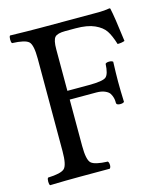

<svg xmlns="http://www.w3.org/2000/svg" viewBox="-100 -726 690 804"><g transform="rotate(-15 244.5 -323.5)"><path d="M305 -323H190V-122Q190 -62 205.5 -47.5Q221 -33 277 -31Q282 -26 282 -14Q282 -5 277 0H238Q238 0 148 0Q88 0 18 2Q14 -2 14 -14Q14 -27 18 -31Q74 -33 89.5 -47.5Q105 -62 105 -122V-523Q105 -583 89.5 -597.5Q74 -612 18 -614Q14 -618 14 -630Q14 -643 18 -647Q98 -645 147 -645H402Q426 -645 449 -649Q453 -649 453 -646Q461 -612 475 -501Q462 -496 444 -496Q432 -535 418 -556Q404 -577 373 -591Q342 -605 291 -605H246Q212 -605 201 -593Q190 -581 190 -541V-361H283Q344 -361 358 -373Q372 -385 374 -429Q379 -434 390 -434Q402 -434 407 -429Q405 -377 405 -343Q405 -305 407 -255Q402 -250 390 -250Q379 -250 374 -255Q374 -260 373 -260V-266Q373 -273 370.5 -282.5Q368 -292 362.5 -301Q357 -310 342 -316.5Q327 -323 305 -323Z"/></g></svg>

Font: Ponomar Unicode TT
Style: Regular
Weight: 400
Designer: Vladislav V. Dorosh, Yuri A.W. Shardt, Nikita Simmons, Aleksandr Andreev
Foundry: Ponomar Project
Version: 1.1